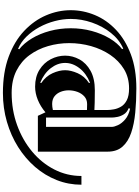

<svg xmlns="http://www.w3.org/2000/svg" viewBox="161 -895 956 1318"><g transform="rotate(90 639.0 -236.0)"><path d="M575 1Q507 1 459 -29Q411 -59 386.5 -106.5Q362 -154 362 -205Q362 -256 387.5 -303Q413 -350 466 -379.5Q519 -409 600 -409Q657 -409 684.5 -408Q712 -407 735 -406V-496Q735 -515 730.5 -540Q726 -565 712 -589Q698 -613 668 -628.5Q638 -644 587 -644Q512 -644 454.5 -609Q397 -574 357 -515Q317 -456 296.5 -383Q276 -310 276 -233Q276 -158 296.5 -87.5Q317 -17 358.5 39.5Q400 96 465 129Q530 162 618 162Q736 162 839 124.5Q942 87 1020.5 21.5Q1099 -44 1143.5 -131Q1188 -218 1188 -317H1248Q1248 -228 1216 -147Q1184 -66 1126 1Q1068 68 989.5 117.5Q911 167 816.5 194.5Q722 222 618 222Q476 222 369.5 182.5Q263 143 192 76Q121 9 85.5 -74Q50 -157 50 -244Q50 -329 83.5 -409.5Q117 -490 184.5 -554Q252 -618 352.5 -656Q453 -694 587 -694Q674 -694 752.5 -686.5Q831 -679 891.5 -658.5Q952 -638 986.5 -599Q1021 -560 1021 -497V-18H775L751 -70Q711 -36 665.5 -17.5Q620 1 575 1ZM787 -74H851V-525Q851 -542 839 -568Q827 -594 799.5 -617.5Q772 -641 726 -651L723 -641Q751 -630 764.5 -608.5Q778 -587 782.5 -564Q787 -541 787 -525ZM315 118 318 110Q277 78 244 23.5Q211 -31 192.5 -100Q174 -169 174 -244Q174 -319 192.5 -387.5Q211 -456 243.5 -510.5Q276 -565 317 -596L314 -604Q252 -577 206 -519.5Q160 -462 135 -389.5Q110 -317 110 -244Q110 -190 124.5 -134.5Q139 -79 166 -29Q193 21 230.5 59.5Q268 98 315 118ZM548 -34 550 -41Q503 -73 482.5 -119Q462 -165 462 -205Q462 -244 482.5 -291Q503 -338 550 -369L548 -376Q484 -350 448 -303.5Q412 -257 412 -205Q412 -153 448 -106.5Q484 -60 548 -34ZM600 -229Q600 -201 610 -175Q620 -149 640.5 -132.5Q661 -116 694 -116Q713 -116 735 -121V-355Q716 -356 695 -356Q663 -356 642 -337Q621 -318 610.5 -289Q600 -260 600 -229Z"/></g></svg>

Font: Diplomata SC
Style: Regular
Weight: 400
Designer: Eduardo Rodriguez Tunni
Foundry: Eduardo Rodriguez Tunni
Version: Version 1.002; ttfautohint (v1.8.4.7-5d5b);gftools[0.9.23]